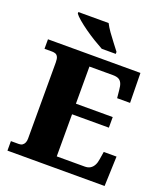

<svg xmlns="http://www.w3.org/2000/svg" viewBox="-164 -1044 1004 1157"><g transform="rotate(20 337.5 -465.5)"><path d="M21 0V-61H72Q86 -61 95 -67.5Q104 -74 108.5 -85Q113 -96 113 -110V-599Q113 -623 107 -634.5Q101 -646 91 -649.5Q81 -653 70 -653H21V-714H614L617 -523H534L529 -573Q527 -600 520 -615.5Q513 -631 499.5 -638Q486 -645 462 -645H312V-407H548V-339H312V-69H491Q513 -69 527 -78Q541 -87 549.5 -103Q558 -119 561 -141L569 -191H651L644 0ZM345 -771Q319 -785 287 -804.5Q255 -824 224 -846Q193 -868 169.5 -888Q146 -908 137 -921V-931H331Q342 -909 361 -882Q380 -855 400.5 -829Q421 -803 435 -784V-771Z"/></g></svg>

Font: Noto Serif Armenian Black
Style: Regular
Weight: 900
Version: Version 2.007